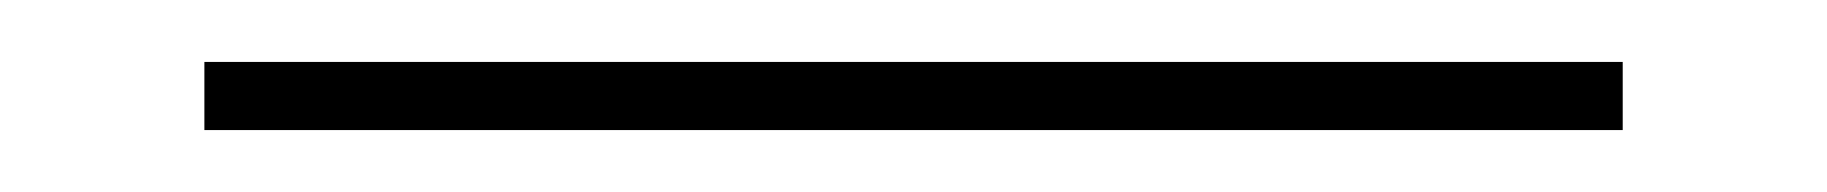

<svg xmlns="http://www.w3.org/2000/svg" viewBox="-20 72 590 62"><path d="M46 114V92H504V114Z"/></svg>

Font: EauTestInfant Extralight
Style: Regular
Weight: 250
Designer: Christian Thalmann (Catharsis Fonts)
Version: Version 0.001;PS 000.001;hotconv 1.0.88;makeotf.lib2.5.64775